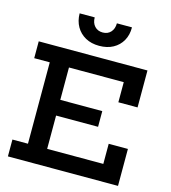

<svg xmlns="http://www.w3.org/2000/svg" viewBox="-139 -1105 1081 1217"><g transform="rotate(15 401.0 -497.0)"><path d="M530.5 -432V-329H197.5V-432ZM623.5 -242.5H749.5V0H27V-110.5H129V-644.5H27V-755H740.5V-512.5H614.5V-644.5H255V-110.5H623.5ZM575 -993.5Q575.5 -943.5 554.2 -906Q533 -868.5 494.5 -847.5Q456 -826.5 403.5 -826.5Q351.5 -826.5 313.2 -847.8Q275 -869 253.5 -906.5Q232 -944 231.5 -993.5H330.5Q330.5 -957.5 350.5 -935.8Q370.5 -914 403.5 -914Q436.5 -914 456.2 -935.8Q476 -957.5 476 -993.5Z"/></g></svg>

Font: Hepta Slab ExtraLight SemiBold
Style: Regular
Weight: 600
Version: Version 1.102